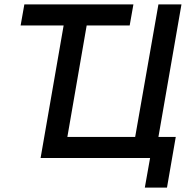

<svg xmlns="http://www.w3.org/2000/svg" viewBox="-20 -720 879 875"><path d="M74 -604H270L165 0H664L640 135H741L781 -96H702L807 -700H702L596 -96H287L375 -604H571L588 -700H91Z"/></svg>

Font: Fixel Display 20240404 Medium
Style: Italic
Weight: 500
Italic angle: -10°
Designer: AlfaBravo + MacPaw
Foundry: Kyrylo Tkachov, Marchela Mozhyna, Serhii Makarenko, Maria Weinstein, Zakhar Kryvoshyya
Version: Version 1.211;Glyphs 3.2 (3225)